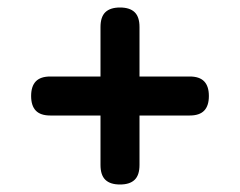

<svg xmlns="http://www.w3.org/2000/svg" viewBox="-20 -586 640 512"><path d="M300 -94Q274 -94 261 -106.5Q248 -119 248 -146V-278H114Q88 -278 75.5 -291Q63 -304 63 -330Q63 -356 75.5 -369Q88 -382 114 -382H248V-514Q248 -541 261 -553.5Q274 -566 300 -566Q326 -566 339 -553.5Q352 -541 352 -514V-382H486Q512 -382 524.5 -369Q537 -356 537 -330Q537 -304 524.5 -291Q512 -278 486 -278H352V-146Q352 -119 339 -106.5Q326 -94 300 -94Z"/></svg>

Font: Maple Mono Normal NL Medium
Style: Regular
Weight: 500
Monospace: yes
Designer: subframe7536
Version: Version 7.000